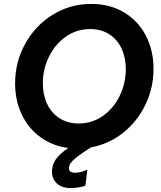

<svg xmlns="http://www.w3.org/2000/svg" viewBox="-20 -747 816 974"><path d="M618.2 -396Q618.2 -454.6 596.7 -500.7Q575.2 -546.9 534.2 -573.2Q493.2 -599.6 437.5 -599.6Q368.7 -599.6 313.7 -560.8Q258.8 -522 228 -458.5Q197.3 -395 197.3 -324.2Q197.3 -265.6 219.2 -219.5Q241.2 -173.3 282.5 -147Q323.7 -120.6 379.4 -120.6Q448.2 -120.6 502.7 -159.4Q557.1 -198.2 587.6 -261.7Q618.2 -325.2 618.2 -396ZM243.7 123.5Q243.7 113.8 246.1 100.6Q252 73.2 272 50Q292 26.9 326.2 3.9Q245.6 -6.8 184.3 -51.8Q123 -96.7 89.8 -167.5Q56.6 -238.3 56.6 -324.2Q56.6 -431.6 107.4 -524.2Q158.2 -616.7 246.6 -671.9Q335 -727.1 442.9 -727.1Q537.6 -727.1 609.4 -684.1Q681.2 -641.1 720 -566.2Q758.8 -491.2 758.8 -397.9Q758.8 -301.8 718 -216.6Q677.2 -131.3 605 -73.7Q532.7 -16.1 441.9 0.5Q389.2 33.2 359.4 58.3Q329.6 83.5 329.6 106.4Q329.6 117.2 337.4 123.3Q345.2 129.4 361.3 129.4Q377.4 129.4 395 124.3Q412.6 119.1 423.3 113.3L413.1 194.8Q399.4 200.7 376.5 203.9Q353.5 207 336.9 207Q293.9 207 268.8 183.8Q243.7 160.6 243.7 123.5Z"/></svg>

Font: Reddit Sans Chocolate
Style: Bold Italic
Weight: 700
Italic angle: -11.25°
Designer: Stephen Hutchings
Version: Version 1.013